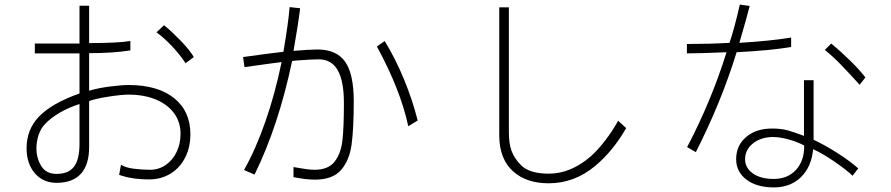

<svg xmlns="http://www.w3.org/2000/svg" viewBox="-20 -721 3888 838"><path d="M149 -211Q205 -270 327 -313V-488H132V-531H327V-696H369V-533Q494 -533 549 -542V-501Q475 -489 369 -489V-325Q409 -337 460.5 -343.5Q512 -350 541 -350Q668 -350 739.5 -293Q811 -236 811 -135Q811 -78 788 -33Q765 12 724 37Q683 62 631 62Q554 62 500 42L508 -2Q528 11 565 15.5Q602 20 635 20Q672 20 702.5 -0.5Q733 -21 750.5 -57Q768 -93 768 -137Q768 -188 740 -226.5Q712 -265 660.5 -286.5Q609 -308 541 -308Q509 -308 452.5 -299Q396 -290 369 -280V-79Q369 -2 333 37.5Q297 77 227 77Q168 77 132 35Q96 -7 96 -74Q96 -155 149 -211ZM826 -472 790 -445Q765 -483 730.5 -519.5Q696 -556 663 -580L696 -611Q727 -586 767 -545Q807 -504 826 -472ZM227 38Q279 38 303 6.5Q327 -25 327 -93V-267Q280 -252 240.5 -229Q201 -206 176 -179Q159 -162 149 -133.5Q139 -105 139 -73Q139 -31 160 3.5Q181 38 227 38Z M1217 -495Q1239 -624 1244 -690L1290 -685Q1281 -611 1261 -499Q1331 -505 1365 -505Q1449 -505 1486.5 -451.5Q1524 -398 1524 -279Q1524 -159 1514.5 -90Q1505 -21 1468.5 21Q1432 63 1355 63Q1313 63 1261 52V8Q1270 9 1290 13Q1296 14 1316 17Q1336 20 1352 20Q1413 20 1440.5 -15.5Q1468 -51 1474.5 -108Q1481 -165 1481 -271Q1481 -367 1454 -414.5Q1427 -462 1371 -462Q1340 -462 1275 -457L1255 -455Q1196 -173 1091 41L1045 21Q1096 -69 1138.5 -191Q1181 -313 1209 -450L1162 -444L1047 -428L1041 -472Q1155 -488 1217 -495ZM1803 -195 1762 -170Q1728 -329 1625 -518L1659 -542Q1706 -465 1743 -375.5Q1780 -286 1803 -195Z M2201 -689V-144Q2201 -95 2212.5 -63Q2224 -31 2253 -1Q2290 37 2375 37Q2472 37 2560 -40Q2590 -67 2621.5 -108Q2653 -149 2678 -194L2713 -162Q2655 -61 2578 3Q2487 79 2375 79Q2279 79 2222 29Q2191 3 2175 -37.5Q2159 -78 2159 -130V-689Z M3164 -534Q3186 -599 3209 -701L3252 -695Q3243 -657 3207 -534Q3341 -542 3433 -557V-516Q3348 -501 3195 -493Q3128 -275 3017 -57L2979 -79Q3085 -281 3151 -493Q3031 -488 2978 -488V-529Q3076 -529 3164 -534ZM3757 -383 3732 -351Q3685 -403 3649 -440Q3613 -477 3580 -503L3608 -531Q3647 -499 3689.5 -457.5Q3732 -416 3757 -383ZM3350 -160Q3389 -160 3418 -152Q3447 -144 3489 -128V-371H3531V-111Q3580 -88 3633.5 -54Q3687 -20 3726 14L3701 46Q3674 20 3623 -15Q3572 -50 3529 -70Q3522 7 3476 52Q3430 97 3357 97Q3283 97 3238 63Q3193 29 3193 -26Q3193 -86 3236.5 -123Q3280 -160 3350 -160ZM3357 60Q3418 60 3454.5 20Q3491 -20 3490 -86Q3458 -103 3420 -113Q3382 -123 3355 -123Q3302 -123 3267 -95.5Q3232 -68 3232 -26Q3232 12 3266 36Q3300 60 3357 60Z"/></svg>

Font: Gmarket Sans TTF Light
Style: Regular
Weight: 300
Designer: Creative Director : Sungho Lee; Art Director : Kiwoong Choi; Project Manager : Sori Yang, Jongwook Yoon; Font Designer :
Foundry: Sandoll Inc.
Version: Version 1.000;hotconv 1.0.109;makeotfexe 2.5.65596